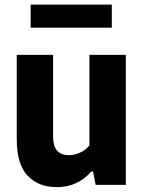

<svg xmlns="http://www.w3.org/2000/svg" viewBox="-20 -778 604 808"><path d="M50.5 -192.5V-547H203.5V-204.5Q203.5 -162 220.8 -143.5Q238 -125 269.5 -125Q292.5 -125 316.8 -135.8Q341 -146.5 356.5 -166V-547H509.5V0H382.5L371.5 -56.5H364.5Q307 9.5 219 9.5Q141.5 9.5 96 -38.8Q50.5 -87 50.5 -192.5ZM109 -661.5V-758.5H450.5V-661.5Z"/></svg>

Font: Encode Sans Semi Condensed
Style: Bold
Weight: 700
Width: 4
Designer: Multiple Designers
Foundry: Impallari Type
Version: Version 2.000